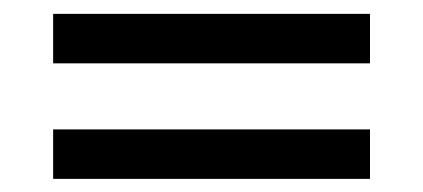

<svg xmlns="http://www.w3.org/2000/svg" viewBox="-20 -499 626 284"><path d="M58.6 -478.5H527.3V-405.3H58.6ZM58.6 -307.6H527.3V-234.4H58.6Z"/></svg>

Font: Andika Cyr
Style: Regular
Weight: 400
Designer: Victor Gaultney, Annie Olsen, Julie Remington, Don Collingsworth, Eric Hays, Becca Hirsbrunner
Foundry: SIL International
Version: Version 5.000